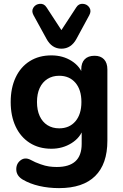

<svg xmlns="http://www.w3.org/2000/svg" viewBox="-20 -790 641 1004"><path d="M98.9 149.1Q66.6 129.7 65.2 98.2Q63.8 66.7 87.1 48.6Q110.4 30.4 140.3 46Q163.7 59.2 192.5 69Q216.5 77.6 236.5 80.4Q256.4 83.2 276.8 83.2Q341.7 83.2 374.4 53.3Q407.1 23.4 407.1 -37.7V-118.9H415.9Q400.7 -70.7 354.1 -41.5Q307.5 -12.2 248.6 -12.2Q183.6 -12.2 135.7 -42.7Q87.7 -73.2 61.8 -128.3Q35.9 -183.4 35.9 -256.6Q35.9 -329.8 61.8 -385Q87.7 -440.2 135.8 -470.3Q183.8 -500.4 248.6 -500.4Q308.7 -500.4 354.6 -471.3Q400.5 -442.1 414.7 -394.8L404.9 -364.6V-426.8Q404.9 -461.9 423.1 -480.2Q441.2 -498.4 474.5 -498.4Q506.2 -498.4 523.9 -479.8Q541.5 -461.1 541.5 -426.8V-54.3Q541.5 67.7 477.5 130.7Q413.6 193.7 289 193.7Q233.9 193.7 185.1 182.4Q136.3 171.1 98.9 149.1ZM405.7 -256.6Q405.7 -320.7 374.4 -357.2Q343 -393.8 289.5 -393.8Q254.4 -393.8 228.2 -377.2Q201.9 -360.6 187.6 -330Q173.4 -299.3 173.4 -256.6Q173.4 -213.9 187.6 -183Q201.9 -152 228.2 -135.4Q254.4 -118.9 289.5 -118.9Q343 -118.9 374.4 -155.7Q405.7 -192.5 405.7 -256.6ZM222.7 -587.7 155.2 -710.7Q143.2 -732.8 154.8 -750.5Q166.4 -768.3 188.5 -770Q210.5 -771.7 223.2 -751.8L301.1 -632.6L379 -751.8Q391.7 -771.7 413.7 -770Q435.8 -768.3 447.4 -750.5Q459 -732.8 447 -710.7L380.3 -587.7Q352.4 -535.4 301.1 -535.4Q250.6 -535.4 222.7 -587.7Z"/></svg>

Font: SN Pro Thin
Style: Regular
Weight: 200
Designer: Tobias Whetton
Foundry: Supernotes
Version: Version 1.003;Glyphs 3.3 (3324)